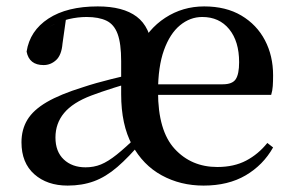

<svg xmlns="http://www.w3.org/2000/svg" viewBox="-20 -563 912 599"><path d="M191 16Q127 16 87 -19.5Q47 -55 47 -119Q47 -159 65.5 -189.5Q84 -220 126 -244.5Q168 -269 239 -291Q278 -304 326.5 -316Q375 -328 416 -337V-313Q376 -302 335 -289Q294 -276 265 -265Q207 -243 180 -210.5Q153 -178 153 -134Q153 -90 179 -65.5Q205 -41 247 -41Q273 -41 295 -50Q317 -59 344 -80.5Q371 -102 410 -140L427 -123H424Q382 -73 346 -42Q310 -11 273 2.5Q236 16 191 16ZM615 16Q543 16 484.5 -16Q426 -48 392 -111Q358 -174 358 -269V-372Q358 -427 347 -457Q336 -487 312 -498.5Q288 -510 250 -510Q223 -510 195 -503.5Q167 -497 132 -479L186 -505L175 -427Q172 -391 155 -375.5Q138 -360 116 -360Q71 -360 63 -402Q73 -467 131 -505Q189 -543 285 -543Q364 -543 406.5 -511Q449 -479 456 -407L412 -409Q441 -472 495.5 -507.5Q550 -543 617 -543Q685 -543 733 -514.5Q781 -486 806.5 -437.5Q832 -389 832 -328Q832 -309 831 -294.5Q830 -280 826 -267H405V-300H675Q705 -300 715.5 -316Q726 -332 726 -369Q726 -434 695 -472Q664 -510 611 -510Q573 -510 541.5 -484Q510 -458 491.5 -406.5Q473 -355 473 -277Q473 -155 525 -98.5Q577 -42 658 -42Q710 -42 748 -62Q786 -82 814 -117L832 -103Q801 -48 746.5 -16Q692 16 615 16Z"/></svg>

Font: Noto Serif TC SemiBold
Style: Regular
Weight: 600
Version: Version 2.002-H1;hotconv 1.1.0;makeotfexe 2.6.0